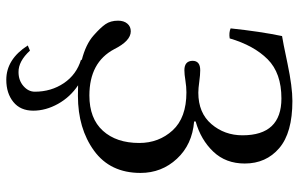

<svg xmlns="http://www.w3.org/2000/svg" viewBox="-186 -512 931 598"><g transform="rotate(90 279.0 -212.5)"><path d="M121.1 166 137.2 159.2Q170.4 195.3 204.1 194.8Q230 194.8 247.6 179.4Q265.1 164.1 265.1 144Q265.1 93.3 238.5 53.7Q211.9 14.2 165 0L167 -2Q117.2 -14.6 89.8 -39.1Q65.9 -60.1 54.9 -75.9Q43.9 -91.8 43.9 -115.2Q43.9 -133.3 53 -144Q62 -154.8 77.1 -154.8Q106.9 -154.8 132.8 -103Q173.8 -25.9 276.9 -25.9Q348.6 -25.9 386.7 -67.9Q424.8 -109.9 424.8 -181.2Q424.8 -242.2 385.5 -285.2Q346.2 -328.1 267.1 -328.1Q250 -328.1 230.5 -325Q210.9 -321.8 198.2 -321.8Q169.4 -321.8 168.9 -347.2Q168.9 -371.1 198.2 -371.1Q212.4 -371.1 233.6 -368.2Q254.9 -365.2 268.1 -365.2Q331.1 -365.2 366 -406Q400.9 -446.8 400.9 -502.9Q400.9 -624 286.1 -624Q207 -624 164.1 -581.1Q121.1 -538.1 99.1 -462.9Q81.1 -460 67.9 -465.8Q77.6 -557.6 91.8 -626Q106 -627.9 178 -643.1Q250 -658.2 293.9 -658.2Q393.1 -658.2 440.9 -617.2Q488.8 -576.2 488.8 -509.8Q488.8 -450.7 451.9 -411.9Q415 -373 357.9 -356.9V-352.1Q429.7 -346.2 473.9 -298.6Q518.1 -251 518.1 -185.1Q518.1 -90.8 449 -40.5Q379.9 9.8 277.8 9.8Q260.3 9.8 245.1 9.3Q281.7 33.7 303 71.8Q324.2 109.9 324.2 148.9Q324.2 189 297.1 210.9Q270 232.9 228 232.9Q164.1 232.9 121.1 166Z"/></g></svg>

Font: Linux Libertine O
Style: Regular
Weight: 400
Designer: Philipp H. Poll
Foundry: Philipp H. Poll
Version: Version 5.3.0